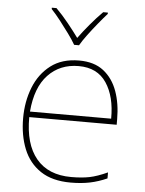

<svg xmlns="http://www.w3.org/2000/svg" viewBox="-54 -807 649 860"><g transform="rotate(5 270.0 -376.5)"><path d="M287 -538Q355 -538 397 -505Q439 -472 459 -416.5Q479 -361 479 -291V-266H86Q85 -145 139 -80Q193 -15 296 -15Q344 -15 378.5 -22Q413 -29 459 -50V-23Q421 -6 382.5 2Q344 10 296 10Q213 10 160.5 -25Q108 -60 83.5 -121Q59 -182 59 -259Q59 -334 84 -397.5Q109 -461 159.5 -499.5Q210 -538 287 -538ZM287 -513Q203 -513 149.5 -456.5Q96 -400 87 -291H452Q453 -390 412 -451.5Q371 -513 287 -513ZM258 -606Q246 -627 226 -654.5Q206 -682 184.5 -709.5Q163 -737 144 -757V-763H165Q193 -735 220.5 -701Q248 -667 269 -638Q290 -667 318.5 -701Q347 -735 375 -763H396V-757Q378 -737 355.5 -709.5Q333 -682 312.5 -654.5Q292 -627 280 -606Z"/></g></svg>

Font: Noto Sans Tamil Thin
Style: Regular
Weight: 100
Designer: Jelle Bosma - Monotype Design Team
Foundry: Monotype Imaging Inc.
Version: Version 2.004; ttfautohint (v1.8.4.7-5d5b)